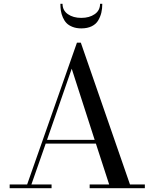

<svg xmlns="http://www.w3.org/2000/svg" viewBox="-20 -989 812 1009"><path d="M308.6 -969.2Q308.6 -934.1 336.7 -914.6Q364.7 -895 407.2 -895Q449.7 -895 477.8 -914.6Q505.9 -934.1 505.9 -969.2H517.6Q517.6 -943.8 512.7 -922.9Q507.8 -901.9 496.3 -882.1Q484.9 -862.3 462.2 -851.1Q439.5 -839.8 407.2 -839.8Q381.3 -839.8 361.3 -847.7Q341.3 -855.5 329.6 -867.7Q317.9 -879.9 310.3 -897.5Q302.7 -915 300 -932.1Q297.4 -949.2 297.4 -969.2ZM30.8 -19.5H122.6L384.3 -764.6H404.8L663.1 -19.5H741.2V0H451.2V-19.5H553.7L483.9 -234.4H220.2L145 -19.5H251V0H30.8ZM356.9 -627.9 227.1 -253.9H477.5Z"/></svg>

Font: Bodoni* 11pt
Style: Regular
Weight: 400
Version: Version 2.3